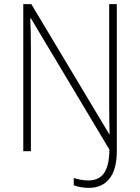

<svg xmlns="http://www.w3.org/2000/svg" viewBox="-20 -734 680 932"><path d="M410 178C499 178 547 117 547 -1V-714H510V-227C510 -182 511 -130 512 -83H510L132 -714H93V0H130V-498C130 -554 129 -599 127 -645H130L511 -8C510 100 475 142 408 142C383 142 356 136 338 130V165C353 172 382 178 410 178Z"/></svg>

Font: Noto Sans Malayalam SemiCondensed ExtraLight
Style: Regular
Weight: 200
Width: 4
Designer: Jelle Bosma - Monotype Design Team
Foundry: Monotype Imaging Inc.
Version: Version 2.104